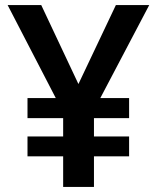

<svg xmlns="http://www.w3.org/2000/svg" viewBox="-20 -734 617 754"><path d="M288 -404 142 -714H10L199 -349H88V-270H228V-198H88V-120H228V0H349V-120H487V-198H349V-270H487V-349H374L566 -714H435Z"/></svg>

Font: Noto Sans Khmer UI SemiBold
Style: Regular
Weight: 600
Designer: Danh Hong and the Monotype Design Team
Foundry: Monotype Imaging Inc.
Version: Version 2.002